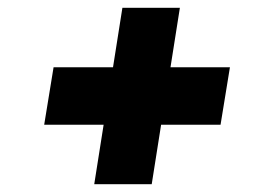

<svg xmlns="http://www.w3.org/2000/svg" viewBox="-20 -557 684 491"><path d="M416 -385H568L544 -238H392L368 -86H221L245 -238H93L117 -385H269L293 -537H440Z"/></svg>

Font: Be Vietnam Black
Style: Italic
Weight: 900
Italic angle: -9°
Designer: Lam Bao; Tony Le; Vietanh Nguyen
Foundry: Yellow Type Foundry
Version: Version 5.000